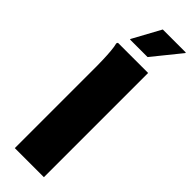

<svg xmlns="http://www.w3.org/2000/svg" viewBox="-321 -981 990 990"><g transform="rotate(45 174.0 -486.0)"><path d="M68 0V-596Q68 -616 67 -646Q66 -676 63.5 -705Q61 -734 56 -752L60 -760H280V0ZM92 -816V-820L175 -972H343V-968L220 -816Z"/></g></svg>

Font: Kufam Black
Style: Regular
Weight: 900
Designer: Wael Morcos, Artur Schmal
Foundry: Original Type
Version: Version 1.301; ttfautohint (v1.8.3)